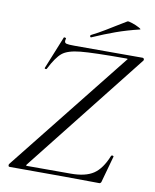

<svg xmlns="http://www.w3.org/2000/svg" viewBox="-87 -850 741 919"><g transform="rotate(10 283.5 -391.0)"><path d="M22 0Q18 0 17 -4.5Q16 -9 18 -13L485 -600Q490 -605 489.5 -606.5Q489 -608 483 -608Q322 -608 261 -602Q200 -596 173.5 -574.5Q147 -553 117 -494Q115 -490 110 -491.5Q105 -493 107 -497L171 -655Q171 -656 174 -656Q177 -656 180 -654.5Q183 -653 182 -651Q180 -646 180 -639Q180 -630 189.5 -627.5Q199 -625 227 -625H560Q564 -625 566 -620Q568 -615 565 -612L103 -27Q99 -22 99.5 -20.5Q100 -19 105 -19H317Q388 -19 427 -45Q466 -71 492 -136Q494 -139 497 -139Q500 -139 502.5 -137.5Q505 -136 504 -134L469 -8Q469 -5 466 -1.5Q463 2 460 2Q325 0 22 0ZM299 -678Q295 -678 294 -682.5Q293 -687 296 -689Q330 -706 362 -725.5Q394 -745 402 -750L458 -784Q462 -786 481.5 -779.5Q501 -773 515.5 -765Q530 -757 523 -756Q461 -741 409.5 -722.5Q358 -704 301 -679Z"/></g></svg>

Font: Cormorant Garamond
Style: Italic
Weight: 400
Italic angle: -10°
Designer: Christian Thalmann (Catharsis Fonts)
Foundry: Catharsis Fonts
Version: Version 4.000